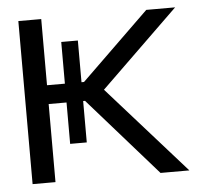

<svg xmlns="http://www.w3.org/2000/svg" viewBox="-43 -565 642 610"><g transform="rotate(-5 277.5 -260.0)"><path d="M37 -520V0H110V-249H167V-117H220V-249H226L445 0H537L289 -279L537 -520H445L228 -309H220V-442H167V-309H110V-520Z"/></g></svg>

Font: Non Bureau Light
Style: Regular
Weight: 300
Designer: Jona Saucedo
Foundry: Non Foundry
Version: Version 1.000;FEAKit 1.0